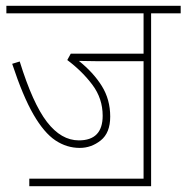

<svg xmlns="http://www.w3.org/2000/svg" viewBox="-20 -642 643 662"><path d="M81 -26H475V-431H315Q299 -431 282.5 -431.5Q266 -432 252 -432Q302 -392 331 -345.5Q360 -299 360 -240Q360 -184 327.5 -158Q295 -132 255 -132Q210 -132 171 -158Q132 -184 95.5 -247Q59 -310 22 -422L48 -430Q93 -285 142 -221.5Q191 -158 252 -158Q334 -158 334 -243Q334 -302 299 -349Q264 -396 212 -435L224 -457H475V-596H2V-622H603V-596H501V0H81Z"/></svg>

Font: Noto Sans Devanagari UI SemiCondensed Thin
Style: Regular
Weight: 100
Width: 4
Designer: Jelle Bosma - Monotype Design Team
Foundry: Monotype Imaging Inc.
Version: Version 2.004